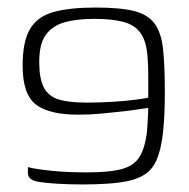

<svg xmlns="http://www.w3.org/2000/svg" viewBox="-20 -484 502 509"><path d="M54 -41Q72 -36 114 -31.5Q156 -27 211 -27Q269 -27 301.5 -35.5Q334 -44 348.5 -66Q363 -88 369 -129Q370 -139 371 -153.5Q372 -168 372.5 -181Q373 -194 373 -198Q358 -196 339 -193Q320 -190 299 -188Q273 -185 245 -182.5Q217 -180 187 -180Q110 -180 75 -207Q40 -234 40 -310Q40 -374 59.5 -407Q79 -440 121.5 -452Q164 -464 233 -464Q300 -464 336.5 -454.5Q373 -445 390.5 -420.5Q408 -396 412.5 -352Q417 -308 417 -241Q417 -175 412 -131.5Q407 -88 396 -62Q385 -36 366 -23Q347 -10 319 -4Q295 1 263.5 3Q232 5 200 5Q163 5 131 3Q99 1 82 -2Q68 -4 60.5 -10.5Q53 -17 54 -30ZM373 -225Q373 -257 373 -284.5Q373 -312 371 -335Q368 -375 352.5 -396.5Q337 -418 307 -426Q277 -434 230 -434Q182 -434 150 -424.5Q118 -415 101 -391Q84 -367 84 -320Q84 -276 96 -252.5Q108 -229 135 -220.5Q162 -212 210 -212Q243 -212 277 -214Q311 -216 338 -219.5Q365 -223 373 -225Z"/></svg>

Font: Genos Light
Style: Regular
Weight: 300
Designer: Robert E. Leuschke
Foundry: Robert E. Leuschke
Version: Version 1.010